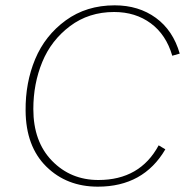

<svg xmlns="http://www.w3.org/2000/svg" viewBox="-20 -690 704 720"><path d="M347 10Q230 10 153.5 -65.5Q77 -141 76 -275Q75 -380 112 -468.5Q149 -557 226.5 -613.5Q304 -670 410 -670Q500 -670 564.5 -623Q629 -576 654 -489L626 -481Q603 -560 545.5 -602.5Q488 -645 408 -645Q313 -645 242.5 -592Q172 -539 138.5 -457.5Q105 -376 105 -281Q105 -159 175 -87Q245 -15 349 -15Q505 -15 575 -145L600 -130Q518 10 347 10Z"/></svg>

Font: Elaine Sans ExtraLight
Style: Italic
Weight: 275
Italic angle: -13°
Designer: Wei Huang
Foundry: Wei Huang
Version: Version 2.001;December 24, 2019;FontCreator 12.0.0.2547 64-b